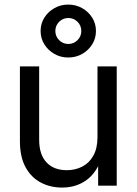

<svg xmlns="http://www.w3.org/2000/svg" viewBox="-20 -824 606 852"><path d="M255.9 8.3Q202.6 8.3 160.2 -14.4Q117.7 -37.1 93 -82.8Q68.4 -128.4 68.4 -197.3V-529.3H153.8V-203.6Q153.8 -138.2 186.3 -103.5Q218.8 -68.8 276.4 -68.8Q314.5 -68.8 345.5 -85Q376.5 -101.1 394.5 -133.8Q412.6 -166.5 412.6 -215.8V-529.3H498V0H415.5V-128.4H433.6Q408.2 -55.7 362.3 -23.7Q316.4 8.3 255.9 8.3ZM282.7 -568.8Q249 -568.8 221.2 -584.7Q193.4 -600.6 176.8 -627.2Q160.2 -653.8 160.2 -686.5Q160.2 -719.2 176.8 -745.6Q193.4 -772 221.2 -787.8Q249 -803.7 282.7 -803.7Q316.9 -803.7 344.7 -787.8Q372.6 -772 389.2 -745.6Q405.8 -719.2 405.8 -686.5Q405.8 -653.8 389.2 -627.2Q372.6 -600.6 344.7 -584.7Q316.9 -568.8 282.7 -568.8ZM283.2 -628.9Q307.1 -628.9 324 -645.8Q340.8 -662.6 340.8 -686.5Q340.8 -710.4 324 -727.3Q307.1 -744.1 283.2 -744.1Q259.3 -744.1 242.4 -727.3Q225.6 -710.4 225.6 -686.5Q225.6 -662.6 242.4 -645.8Q259.3 -628.9 283.2 -628.9Z"/></svg>

Font: Inter 24pt
Style: Regular
Weight: 400
Designer: Rasmus Andersson
Foundry: rsms
Version: Version 4.001;git-66647c0bb